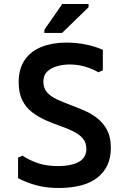

<svg xmlns="http://www.w3.org/2000/svg" viewBox="-20 -924 632 956"><path d="M281 12Q217 13 164.5 -0.5Q112 -14 70 -37V-139L92 -149Q128 -125 171 -111Q214 -97 270 -97Q333 -97 371.5 -117.5Q410 -138 410 -183Q410 -214 392 -235Q374 -256 344 -270.5Q314 -285 278 -297.5Q242 -310 206 -326Q170 -342 139.5 -365.5Q109 -389 91 -425Q73 -461 73 -515Q73 -582 103.5 -626Q134 -670 188 -691Q242 -712 310 -712Q358 -712 404.5 -703Q451 -694 492 -676V-574L470 -564Q437 -583 400.5 -593Q364 -603 326 -603Q297 -603 266.5 -595Q236 -587 216 -568.5Q196 -550 196 -517Q196 -485 214 -464.5Q232 -444 262 -430Q292 -416 328 -402.5Q364 -389 400 -373.5Q436 -358 466 -334Q496 -310 514 -275Q532 -240 532 -188Q532 -137 514 -100Q496 -63 463 -38Q430 -13 384 -1Q338 11 281 12ZM201 -760V-776L290 -904H421V-888L289 -760Z"/></svg>

Font: AR One Sans SemiBold
Style: Regular
Weight: 600
Designer: Niteesh Yadav
Foundry: Niteesh Yadav
Version: Version 1.001;gftools[0.9.33]